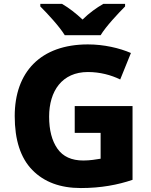

<svg xmlns="http://www.w3.org/2000/svg" viewBox="-20 -951 771 981"><path d="M494.1 -771C521 -815.9 585 -883.8 619.1 -918V-931.2H507.8C473.1 -911.1 435.1 -884.3 401.9 -851.1C366.2 -884.3 333.5 -909.7 296.9 -931.2H186V-918C222.7 -881.3 283.2 -816.4 311 -771ZM361.8 -272H494.1V-140.1C471.2 -136.2 439.5 -130.9 405.8 -130.9C345.7 -130.9 301.8 -150.9 273.4 -191.4C245.1 -231.9 231 -286.1 231 -355C231 -486.3 297.4 -583 429.2 -583C490.2 -583 547.4 -567.9 594.2 -544.9L648.9 -680.2C590.3 -705.6 510.7 -724.1 429.2 -724.1C187 -724.1 55.2 -582.5 55.2 -357.9C55.2 -235.8 85 -144 145 -82.5C205.1 -21 287.6 9.8 393.1 9.8C496.1 9.8 582.5 -6.8 657.2 -32.2V-409.2H361.8Z"/></svg>

Font: Noto Reveo Sans
Style: Regular
Weight: 800
Designer: Monotype Design Team
Foundry: Monotype Imaging Inc.
Version: Version 2.007